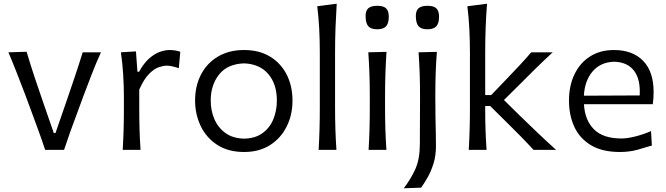

<svg xmlns="http://www.w3.org/2000/svg" viewBox="-20 -801 3561 1026"><path d="M221.2 0Q205.1 -49.3 186.8 -99.6Q168.5 -149.9 150.9 -197.3L116.7 -289.6Q94.7 -347.2 72 -405.8Q49.3 -464.4 24.9 -521.5L122.1 -524.4Q142.1 -457.5 163.8 -391.6Q185.5 -325.7 209 -258.8L267.6 -89.8H276.4L335 -259.3Q358.4 -327.1 380.1 -391.8Q401.9 -456.5 421.9 -521.5H519.5Q493.2 -463.9 470.5 -405Q447.8 -346.2 425.8 -288.1L391.6 -194.8Q373 -145.5 355.7 -97.4Q338.4 -49.3 322.3 0Z M635.7 0Q639.2 -58.1 640.6 -111.8Q642.1 -165.5 642.1 -230V-282.7Q642.1 -340.3 638.4 -400.9Q634.8 -461.4 626 -521.5L706.5 -526.4L714.4 -417.5H723.1Q749 -464.4 778.1 -489.5Q807.1 -514.6 835.2 -524.2Q863.3 -533.7 885.7 -533.7Q917 -533.7 943.4 -524.4L935.5 -436.5Q919.9 -441.9 902.8 -446Q885.7 -450.2 872.1 -450.2Q854 -450.2 828.9 -441.9Q803.7 -433.6 776.6 -406.2Q749.5 -378.9 724.1 -322.3V-226.6Q724.1 -164.6 725.6 -111.3Q727.1 -58.1 731 0Z M1284.7 11.2Q1199.2 11.2 1140.6 -27.1Q1082 -65.4 1052.2 -128.2Q1022.5 -190.9 1022.5 -263.7Q1022.5 -341.8 1054.2 -402.8Q1085.9 -463.9 1144.8 -498.8Q1203.6 -533.7 1283.7 -533.7Q1366.2 -533.7 1424.1 -498Q1481.9 -462.4 1512.5 -401.4Q1543 -340.3 1543 -263.7Q1543 -186.5 1511.5 -124Q1480 -61.5 1422.1 -25.1Q1364.3 11.2 1284.7 11.2ZM1284.7 -60.1Q1344.7 -61.5 1383.5 -90.1Q1422.4 -118.7 1440.9 -164.6Q1459.5 -210.4 1459.5 -263.7Q1459.5 -351.6 1413.8 -405.3Q1368.2 -459 1284.7 -462.4Q1195.8 -459.5 1150.9 -403.1Q1106 -346.7 1106 -263.7Q1106 -210.9 1125.5 -165Q1145 -119.1 1184.6 -90.3Q1224.1 -61.5 1284.7 -60.1Z M1682.6 0Q1686 -58.1 1687.5 -111.8Q1689 -165.5 1689 -230V-519.5Q1689 -585.4 1685.8 -647Q1682.6 -708.5 1675.3 -767.6L1779.3 -781.2Q1775.4 -717.8 1772.9 -653.3Q1770.5 -588.9 1770.5 -519.5V-230Q1770.5 -165.5 1772.2 -111.8Q1773.9 -58.1 1777.8 0Z M1949.7 0Q1953.1 -58.1 1954.6 -111.8Q1956.1 -165.5 1956.1 -230V-282.7Q1956.1 -352.5 1954.1 -408.2Q1952.1 -463.9 1948.2 -521.5L2045.4 -523.9Q2041.5 -465.3 2039.6 -409.2Q2037.6 -353 2037.6 -282.7V-230Q2037.6 -165.5 2039.3 -111.8Q2041 -58.1 2044.9 0ZM1995.1 -644.5Q1962.4 -644.5 1948 -660.9Q1933.6 -677.2 1933.6 -716.3Q1933.6 -744.1 1948.5 -757.1Q1963.4 -770 1996.6 -770Q2029.3 -770 2043.5 -756.1Q2057.6 -742.2 2057.6 -711.9Q2057.6 -676.3 2043 -660.4Q2028.3 -644.5 1995.1 -644.5Z M2137.7 205.1Q2176.8 153.8 2200.2 100.8Q2223.6 47.9 2223.6 -31.7L2224.6 -282.7Q2224.6 -352.5 2222.7 -408.2Q2220.7 -463.9 2216.8 -521.5L2314.5 -523.9Q2310.1 -465.3 2308.1 -409.2Q2306.2 -353 2306.2 -282.7Q2306.2 -219.2 2307.1 -173.1Q2308.1 -127 2308.8 -90.6Q2309.6 -54.2 2309.6 -19.5Q2309.6 31.2 2296.6 72.8Q2283.7 114.3 2265.4 146.5Q2247.1 178.7 2230.5 201.7ZM2263.7 -644.5Q2231 -644.5 2216.6 -660.9Q2202.1 -677.2 2202.1 -716.3Q2202.1 -744.1 2217 -757.1Q2231.9 -770 2265.1 -770Q2297.9 -770 2312 -756.1Q2326.2 -742.2 2326.2 -711.9Q2326.2 -676.3 2311.5 -660.4Q2296.9 -644.5 2263.7 -644.5Z M2484.9 0Q2488.3 -58.1 2489.7 -111.8Q2491.2 -165.5 2491.2 -230V-519.5Q2491.2 -585.4 2488 -647Q2484.9 -708.5 2477.5 -767.6L2582.5 -781.2Q2577.6 -717.8 2575.2 -653.3Q2572.8 -588.9 2572.8 -519.5V-293H2605L2682.1 -373.5Q2717.8 -410.6 2752.4 -447.5Q2787.1 -484.4 2818.8 -521.5H2933.6Q2883.8 -475.6 2837.4 -429.9Q2791 -384.3 2746.1 -338.9L2672.9 -266.6L2757.3 -183.6Q2804.2 -137.7 2852.8 -91.6Q2901.4 -45.4 2951.7 0H2831.1Q2798.3 -36.1 2762.9 -72Q2727.5 -107.9 2691.4 -143.6L2599.6 -234.4H2572.8V-217.8Q2572.8 -158.7 2574.5 -107.2Q2576.2 -55.7 2580.1 0Z M3292.5 11.2Q3199.7 11.2 3139.4 -24.2Q3079.1 -59.6 3049.8 -121.8Q3020.5 -184.1 3020.5 -263.7Q3020.5 -342.3 3049.6 -403.3Q3078.6 -464.4 3132.6 -499Q3186.5 -533.7 3261.2 -533.7Q3359.9 -533.7 3416.3 -476.3Q3472.7 -418.9 3472.7 -310.1Q3472.7 -274.4 3468.3 -244.1H3100.6Q3105 -159.2 3153.8 -110.1Q3202.6 -61 3300.8 -61Q3332.5 -61 3375 -71.8Q3417.5 -82.5 3459 -100.6L3463.4 -23.4Q3432.1 -13.7 3388.2 -1.2Q3344.2 11.2 3292.5 11.2ZM3398.4 -291Q3403.3 -377.4 3367.9 -423.3Q3332.5 -469.2 3262.2 -471.2Q3189.5 -469.2 3147 -419.7Q3104.5 -370.1 3100.1 -289.6Z"/></svg>

Font: Pinar-DS2-FD Regular
Style: Regular
Weight: 400
Designer: Amin Abedi
Version: Version 2.000